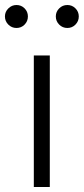

<svg xmlns="http://www.w3.org/2000/svg" viewBox="-67 -743 333 763"><path d="M67.4 0V-522.5H130.9V0ZM200.7 -631.8Q181.6 -631.8 168.2 -645.3Q154.8 -658.7 154.8 -677.7Q154.8 -696.3 168.2 -709.7Q181.6 -723.1 200.7 -723.1Q219.7 -723.1 232.9 -709.7Q246.1 -696.3 246.1 -677.7Q246.1 -658.7 232.9 -645.3Q219.7 -631.8 200.7 -631.8ZM-1.5 -631.8Q-20.5 -631.8 -33.9 -645.3Q-47.4 -658.7 -47.4 -677.7Q-47.4 -696.3 -33.7 -709.7Q-20 -723.1 -1.5 -723.1Q17.6 -723.1 30.8 -709.7Q43.9 -696.3 43.9 -677.7Q43.9 -658.7 30.8 -645.3Q17.6 -631.8 -1.5 -631.8Z"/></svg>

Font: Inter 28pt Light
Style: Regular
Weight: 300
Designer: Rasmus Andersson
Foundry: rsms
Version: Version 4.001;git-66647c0bb